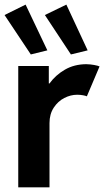

<svg xmlns="http://www.w3.org/2000/svg" viewBox="-25 -808 450 828"><path d="M53.7 -523.4H185.5V-448.2H188.5Q214.8 -484.4 254.9 -507.6Q294.9 -530.8 346.7 -531.2Q364.7 -530.8 380.9 -527.8Q397 -524.9 404.3 -521.5L349.6 -392.6Q344.7 -395 332.8 -397.2Q320.8 -399.4 307.6 -399.4Q279.8 -399.4 252.4 -385.5Q225.1 -371.6 206.8 -343.8Q188.5 -315.9 188.5 -277.3V0H53.7ZM168.5 -743.2 261.2 -788.1 353 -590.8 280.8 -573.2ZM-5.4 -743.2 85.4 -788.1 179.2 -590.8 107.9 -573.2Z"/></svg>

Font: Reddit Sans Strawberry
Style: Bold
Weight: 700
Designer: Stephen Hutchings
Foundry: Reddit
Version: Version 1.013